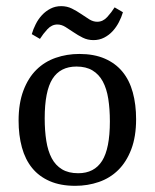

<svg xmlns="http://www.w3.org/2000/svg" viewBox="-20 -602 508 631"><path d="M41.1 -205.5Q41.1 -262.5 56.9 -304.4Q72.7 -346.2 99.6 -372.7Q126.5 -399.3 163.1 -412Q199.6 -424.7 240.7 -424.7Q289.1 -424.7 324.5 -409.3Q360 -393.8 382.7 -366Q405.5 -338.2 416.4 -298.4Q427.3 -258.5 427.3 -210.2Q427.3 -153.1 411.5 -111.5Q395.6 -69.8 368.7 -43.3Q341.8 -16.7 305.1 -4Q268.4 8.7 227.3 8.7Q178.9 8.7 143.5 -6.7Q108 -22.2 85.5 -50Q62.9 -77.8 52 -117.6Q41.1 -157.5 41.1 -205.5ZM341.1 -202.9Q341.1 -244 335.8 -277.5Q330.5 -310.9 317.8 -334.4Q305.1 -357.8 284 -370.5Q262.9 -383.3 231.3 -383.3Q178.2 -383.3 152.5 -342.9Q126.9 -302.5 126.9 -213.1Q126.9 -172.4 132.2 -138.9Q137.5 -105.5 150 -82Q162.5 -58.5 183.8 -45.6Q205.1 -32.7 237.1 -32.7Q289.8 -32.7 315.5 -73.3Q341.1 -113.8 341.1 -202.9ZM384 -561.8Q379.3 -545.5 370.7 -529.1Q362.2 -512.7 350.2 -499.6Q338.2 -486.5 322.4 -478.4Q306.5 -470.2 287.3 -470.2Q268 -470.2 252 -478.2Q236 -486.2 222 -495.8Q208 -505.5 194.9 -513.5Q181.8 -521.5 168.7 -521.5Q150.2 -521.5 135.8 -506Q121.5 -490.5 111.3 -474.2L84.4 -489.8Q89.1 -506.2 97.5 -522.7Q105.8 -539.3 118 -552.4Q130.2 -565.5 146 -573.6Q161.8 -581.8 181.1 -581.8Q200.4 -581.8 216.4 -573.8Q232.4 -565.8 246.4 -556.2Q260.4 -546.5 273.3 -538.5Q286.2 -530.5 299.6 -530.5Q318.2 -530.5 332.4 -546Q346.5 -561.5 356.7 -577.8Z"/></svg>

Font: Rasa
Style: Regular
Weight: 400
Version: Version 1.000;PS 1.000;hotconv 1.0.88;makeotf.lib2.5.647800;